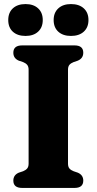

<svg xmlns="http://www.w3.org/2000/svg" viewBox="-20 -923 474 943"><path d="M314 -119.5Q314 -103.5 321.2 -95.2Q328.5 -87 341.5 -82L362 -75Q389 -63.5 389 -36Q389 0 346 0H89Q45.5 0 45.5 -36Q45.5 -63.5 72.5 -75L93.5 -82Q106 -87 113.2 -95.2Q120.5 -103.5 120.5 -119.5V-580.5Q120.5 -596.5 113.2 -604.8Q106 -613 93.5 -618L72.5 -625Q45.5 -636.5 45.5 -664Q45.5 -700 89 -700H346Q389 -700 389 -664Q389 -636.5 362 -625L341.5 -618Q328.5 -613 321.2 -604.8Q314 -596.5 314 -580.5ZM105.5 -746.5Q66 -746.5 43.2 -767.2Q20.5 -788 20.5 -824.5Q20.5 -861 43.2 -882Q66 -903 105.5 -903Q144.5 -903 167.2 -882Q190 -861 190 -824.5Q190 -788.5 167.2 -767.5Q144.5 -746.5 105.5 -746.5ZM328.5 -746.5Q289.5 -746.5 266.5 -767.2Q243.5 -788 243.5 -824.5Q243.5 -861 266.5 -882Q289.5 -903 328.5 -903Q368.5 -903 391.5 -882Q414.5 -861 414.5 -824.5Q414.5 -788.5 391.5 -767.5Q368.5 -746.5 328.5 -746.5Z"/></svg>

Font: Fraunces 9pt Soft
Style: Bold
Weight: 700
Version: Version 1.000;[b76b70a41]